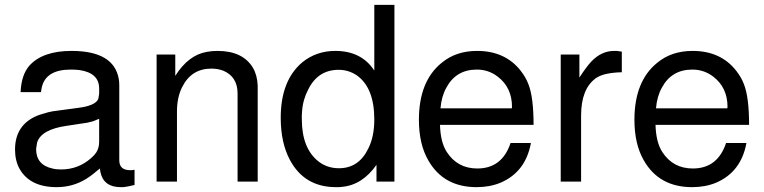

<svg xmlns="http://www.w3.org/2000/svg" viewBox="-20 -749 3153 792"><path d="M535 -49V14Q507 21 489 23H488H478Q407 23 394 -40L392 -54Q362 -28 337 -12Q281 23 214 23Q104 23 61 -52Q42 -86 42 -132Q42 -234 134 -272L145 -276L179 -286L198 -290Q213 -292 239 -295.5Q265 -299 302 -304Q375 -313 386 -342V-343V-344L389 -362V-384Q389 -448 308 -460Q300 -461 291 -461.5Q282 -462 272 -462Q168 -462 152 -387L149 -369H65Q68 -440 101 -478Q156 -539 275 -539Q450 -539 470 -423Q471 -417 471.5 -410.5Q472 -404 472 -396V-88Q472 -47 517 -47H519Q527 -47 530 -48H531ZM389 -259 379 -255Q362 -247 341 -243L255 -230Q150 -215 133 -161L129 -135V-134Q129 -69 196 -54Q211 -50 232 -50Q303 -50 356 -97Q369 -108 377 -120Q389 -138 389 -165Z M626 -524H703V-436Q757 -522 833 -535Q843 -537 854 -538Q865 -539 877 -539Q981 -539 1023 -470Q1041 -440 1043 -396V0H960V-363Q960 -432 902 -457Q879 -466 852 -466Q769 -466 731 -389Q710 -347 710 -289V0H626Z M1607 -729V0H1533V-69Q1474 15 1389 22Q1384 23 1378 23Q1372 23 1366 23Q1236 23 1176 -89Q1138 -160 1138 -263Q1138 -417 1227 -492Q1285 -539 1363 -539Q1471 -539 1524 -458V-729ZM1377 -461Q1291 -461 1251 -379Q1241 -360 1234.5 -338Q1228 -316 1226 -290Q1225 -282 1225 -274Q1225 -266 1225 -258Q1225 -136 1295 -82Q1331 -55 1378 -55Q1460 -55 1499 -136Q1524 -185 1524 -256Q1524 -387 1452 -438Q1418 -461 1377 -461Z M1795 -234Q1797 -162 1823 -122Q1867 -54 1949 -54Q2051 -54 2086 -159H2170Q2148 -39 2044 5Q2000 23 1946 23Q1810 23 1747 -87Q1708 -154 1708 -255Q1708 -414 1802 -490Q1861 -539 1948 -539Q2064 -539 2128 -457Q2138 -444 2146 -430.5Q2154 -417 2160 -401Q2181 -347 2181 -234ZM2091 -302 2092 -308Q2092 -388 2033 -433Q1995 -462 1947 -462Q1861 -462 1821 -387Q1801 -351 1797 -302Z M2293 -524H2370V-429Q2397 -471 2419 -495Q2461 -539 2513 -539H2524L2545 -536V-451Q2473 -449 2442 -429L2438 -427L2436 -425Q2377 -381 2377 -272V0H2293Z M2684 -234Q2686 -162 2712 -122Q2756 -54 2838 -54Q2940 -54 2975 -159H3059Q3037 -39 2933 5Q2889 23 2835 23Q2699 23 2636 -87Q2597 -154 2597 -255Q2597 -414 2691 -490Q2750 -539 2837 -539Q2953 -539 3017 -457Q3027 -444 3035 -430.5Q3043 -417 3049 -401Q3070 -347 3070 -234ZM2980 -302 2981 -308Q2981 -388 2922 -433Q2884 -462 2836 -462Q2750 -462 2710 -387Q2690 -351 2686 -302Z"/></svg>

Font: Ekushey Lalsalu
Style: Regular
Weight: 400
Designer: Al Mamun Sumon
Foundry: Al Mamun Sumon
Version: Version 1.0